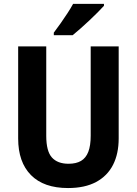

<svg xmlns="http://www.w3.org/2000/svg" viewBox="-20 -951 699 981"><path d="M586.4 -713.9V-243.7Q586.4 -165.5 557.6 -108.9Q528.8 -52.2 471.2 -21.2Q413.6 9.8 327.6 9.8Q203.6 9.8 138.2 -56.4Q72.8 -122.6 72.8 -243.2V-713.9H216.3V-256.8Q216.3 -178.7 245.1 -146.5Q273.9 -114.3 330.1 -114.3Q369.1 -114.3 394 -128.9Q418.9 -143.6 431.2 -175.3Q443.4 -207 443.4 -257.8V-713.9ZM511.2 -931.2V-921.4Q499 -907.7 479.5 -888.2Q460 -868.7 437.3 -847.2Q414.6 -825.7 391.8 -805.7Q369.1 -785.6 351.1 -771H254.9V-784.2Q272 -806.6 289.8 -832Q307.6 -857.4 324.5 -883.1Q341.3 -908.7 353.5 -931.2Z"/></svg>

Font: Open Sans SemiCondensed
Style: Bold
Weight: 700
Width: 4
Designer: Monotype Design Team
Foundry: Monotype Imaging Inc.
Version: Version 3.003